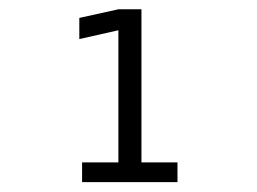

<svg xmlns="http://www.w3.org/2000/svg" viewBox="-20 -624 539 403"><path d="M152.3 -283.2H228.5V-560.5L146.5 -542V-586.4L228.5 -604.5H276.9V-283.2H352.5V-241.7H152.3Z"/></svg>

Font: BabelStone Irk Bitig
Style: Regular
Weight: 400
Designer: Andrew West
Foundry: BabelStone
Version: Version 1.03 June 7, 2023